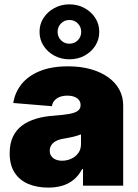

<svg xmlns="http://www.w3.org/2000/svg" viewBox="-20 -853 634 882"><path d="M201.7 8.8Q149.4 8.8 109.4 -8.3Q69.3 -25.4 46.9 -60.3Q24.4 -95.2 24.4 -148.9Q24.4 -193.8 39.6 -225.3Q54.7 -256.8 82 -276.9Q109.4 -296.9 145.8 -307.6Q182.1 -318.4 224.1 -321.3Q270 -324.7 297.6 -329.6Q325.2 -334.5 337.6 -344Q350.1 -353.5 350.1 -368.7V-370.6Q350.1 -384.3 342.5 -393.8Q335 -403.3 321.5 -408.4Q308.1 -413.6 289.1 -413.6Q270.5 -413.6 255.6 -408.2Q240.7 -402.8 231 -392.1Q221.2 -381.3 218.3 -365.2L41 -379.9Q48.3 -427.7 78.4 -465.8Q108.4 -503.9 162.1 -526.1Q215.8 -548.3 293 -548.3Q351.1 -548.3 397.9 -534.9Q444.8 -521.5 478 -497.3Q511.2 -473.1 528.6 -440.4Q545.9 -407.7 545.9 -369.1V0H361.3V-76.2H357.4Q340.8 -45.4 317.9 -26.9Q294.9 -8.3 265.9 0.2Q236.8 8.8 201.7 8.8ZM265.1 -114.7Q287.6 -114.7 307.4 -123.8Q327.1 -132.8 339.6 -149.9Q352.1 -167 352.1 -191.4V-235.8Q344.2 -232.9 335.7 -230Q327.1 -227.1 317.1 -224.9Q307.1 -222.7 296.6 -220.5Q286.1 -218.3 273.9 -216.3Q251.5 -212.9 237.1 -205.1Q222.7 -197.3 215.6 -186Q208.5 -174.8 208.5 -160.6Q208.5 -146 215.8 -135.7Q223.1 -125.5 235.8 -120.1Q248.5 -114.7 265.1 -114.7ZM298.8 -580.6Q260.7 -580.6 229.5 -597.4Q198.2 -614.3 179.9 -642.8Q161.6 -671.4 161.6 -707Q161.6 -742.2 179.9 -770.5Q198.2 -798.8 229.5 -815.9Q260.7 -833 298.8 -833Q337.4 -833 368.4 -815.9Q399.4 -798.8 417.7 -770.5Q436 -742.2 436 -706.5Q436 -671.4 417.7 -642.8Q399.4 -614.3 368.4 -597.4Q337.4 -580.6 298.8 -580.6ZM298.8 -652.3Q321.8 -652.3 337.4 -668Q353 -683.6 353 -706.5Q353 -729.5 337.4 -745.4Q321.8 -761.2 298.8 -761.2Q275.9 -761.2 260.3 -745.4Q244.6 -729.5 244.6 -706.5Q244.6 -683.6 260.3 -668Q275.9 -652.3 298.8 -652.3Z"/></svg>

Font: Inter 17pt Black
Style: Regular
Weight: 900
Version: Version 4.001;git-66647c0bb